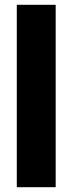

<svg xmlns="http://www.w3.org/2000/svg" viewBox="-20 -780 303 800"><path d="M212 0H50V-760H212Z"/></svg>

Font: Noto Sans ExtraCondensed Black
Style: Regular
Weight: 900
Width: 2
Designer: Monotype Design Team
Foundry: Monotype Imaging Inc.
Version: Version 2.013; ttfautohint (v1.8.4.7-5d5b)